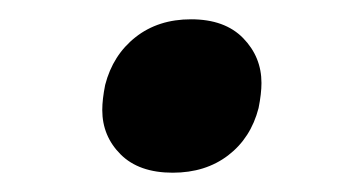

<svg xmlns="http://www.w3.org/2000/svg" viewBox="-20 -405 358 199"><path d="M159 -226Q124 -226 105 -245Q86 -264 86 -291Q86 -302 89 -317Q97 -348 120.5 -366.5Q144 -385 178 -385Q213 -385 232 -365.5Q251 -346 251 -319Q251 -308 248 -293Q240 -262 216.5 -244Q193 -226 159 -226Z"/></svg>

Font: IBM Plex Serif SemiBold
Style: Italic
Weight: 600
Italic angle: -14°
Designer: Mike Abbink, Paul van der Laan, Pieter van Rosmalen
Foundry: Bold Monday
Version: Version 2.5